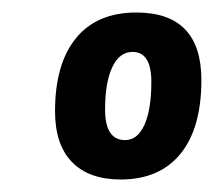

<svg xmlns="http://www.w3.org/2000/svg" viewBox="-20 -728 344 307"><path d="M173 -441Q122 -441 95 -469Q68 -497 68 -550Q68 -626 101.5 -667Q135 -708 198 -708Q302 -708 302 -600Q302 -523 268.5 -482Q235 -441 173 -441ZM180 -504Q200 -504 211 -528.5Q222 -553 222 -597Q222 -645 192 -645Q171 -645 159.5 -620.5Q148 -596 148 -553Q148 -504 180 -504Z"/></svg>

Font: Asap Semi Condensed Semi Condensed Regular
Style: Bold Italic
Weight: 700
Width: 4
Italic angle: -6°
Designer: Pablo Cosgaya
Foundry: Omnibus-Type
Version: Version 3.001; ttfautohint (v1.8.4.7-5d5b)